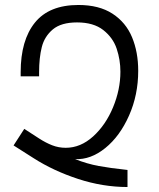

<svg xmlns="http://www.w3.org/2000/svg" viewBox="-20 -751 640 771"><path d="M535 -466.5Q535 -370 498.2 -287Q461.5 -204 402.8 -156.5Q344 -109 281.5 -112Q330 -93 376 -84.5Q422 -76 492 -68.5V0Q392.5 0 293.5 -32.5Q194.5 -65 115.5 -115.5L34.5 -167L77.5 -233.5L137 -195Q164 -177.5 189.8 -167.5Q215.5 -157.5 244 -157.5Q303.5 -157.5 354 -203.2Q404.5 -249 434 -320.2Q463.5 -391.5 463.5 -463Q463.5 -511 448.5 -555.5Q433.5 -600 394.5 -630.5Q355.5 -661 289.5 -661Q225.5 -661 192 -632.8Q158.5 -604.5 147.8 -561.8Q137 -519 137 -461V-444.5H63V-461Q63 -589.5 120.2 -660.2Q177.5 -731 295 -731Q378 -731 431.8 -696Q485.5 -661 510.2 -601.5Q535 -542 535 -466.5Z"/></svg>

Font: JuliaMono Light
Style: Regular
Weight: 300
Monospace: yes
Designer: cormullion
Foundry: corm
Version: Version 0.054; ttfautohint (v1.8.4)